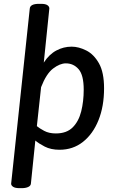

<svg xmlns="http://www.w3.org/2000/svg" viewBox="-20 -773 613 1000"><path d="M82 207Q59 207 48.5 200Q38 193 38 184L135 -728Q137 -753 183 -753H194Q217 -753 227 -746Q237 -739 237 -729L208 -447Q236 -490 273.5 -510Q311 -530 353 -530Q390 -530 429.5 -510Q469 -490 495.5 -443Q522 -396 522 -313Q522 -219 493 -147Q464 -75 412 -34Q360 7 290 7Q245 7 213 -9.5Q181 -26 164 -41L141 183Q140 195 126.5 201Q113 207 93 207ZM271 -78Q327 -78 358.5 -109.5Q390 -141 403 -193Q416 -245 416 -306Q416 -382 389.5 -412.5Q363 -443 323 -443Q292 -443 256.5 -416Q221 -389 194 -319L172 -116Q185 -105 210 -91.5Q235 -78 271 -78Z"/></svg>

Font: Asap Medium
Style: Italic
Weight: 500
Italic angle: -6°
Designer: Pablo Cosgaya
Foundry: Omnibus-Type
Version: Version 3.001; ttfautohint (v1.8.3)